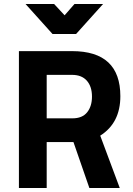

<svg xmlns="http://www.w3.org/2000/svg" viewBox="-20 -934 660 954"><path d="M345 -228H212V0H74V-680H338Q578 -680 578 -456Q578 -323 478 -260L575 0H424ZM437 -454Q437 -504 411.5 -533Q386 -562 338 -562H212V-346H340Q389 -346 413 -376Q437 -406 437 -454ZM241 -765 107 -914H249L301 -858L350 -914H492L358 -765Z"/></svg>

Font: TitilliumText
Style: ExtraBold
Weight: 800
Designer: Accademia di Belle Arti di Urbino and others
Foundry: Accademia di Belle Arti di Urbino and others.
Version: Version 60.001